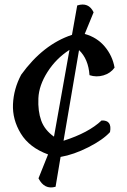

<svg xmlns="http://www.w3.org/2000/svg" viewBox="-20 -691 557 843"><path d="M391 -637 352 -542Q406 -527 440 -486.5Q474 -446 483 -394Q465 -369 434 -360Q403 -351 373 -361Q368 -432 327 -471L259 -73Q369 -108 426 -162Q473 -164 463 -111Q432 -77 368 -44.5Q304 -12 246 -2L224 129Q175 143 149 92L191 -13Q109 -43 71.5 -104.5Q34 -166 37 -233.5Q40 -301 73 -363Q169 -496 296 -538L319 -667Q369 -683 391 -637ZM217 -91 285 -472Q226 -434 188.5 -375Q151 -316 148.5 -259.5Q146 -203 161 -161.5Q176 -120 217 -91Z"/></svg>

Font: Tillana Medium
Style: Regular
Weight: 500
Designer: Lipi Raval (Devanagari, Latin), Jonny Pinhorn (Latin)
Foundry: Indian Type Foundry
Version: Version 2.003;PS 1.0;hotconv 1.0.79;makeotf.lib2.5.61930; tt